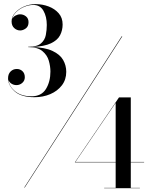

<svg xmlns="http://www.w3.org/2000/svg" viewBox="-20 -830 756 952"><path d="M308.5 -474Q308.5 -435 286.8 -406.8Q265 -378.5 229.2 -363.2Q193.5 -348 151 -348Q84.5 -348 52.2 -377.5Q20 -407 20 -442Q20 -463 32.5 -475.5Q45 -488 63.5 -488Q80 -488 91.5 -477Q103 -466 103 -447Q103 -430 90.5 -419Q78 -408 61.5 -408Q48.5 -408 37.2 -415Q26 -422 22 -433Q26 -400.5 56 -376.5Q86 -352.5 136 -352.5Q185.5 -352.5 207.8 -388.8Q230 -425 230 -475.5Q230 -501 222 -529Q214 -557 190 -576.8Q166 -596.5 119.5 -596.5V-598Q163.5 -598 183 -614.8Q202.5 -631.5 207.2 -656.5Q212 -681.5 212 -706Q212 -747.5 195.5 -776.5Q179 -805.5 145 -805.5Q123 -805.5 100.5 -796.2Q78 -787 61.2 -771Q44.5 -755 40.5 -735Q45 -746.5 56.8 -752.8Q68.5 -759 80 -759Q96 -759 108.8 -748.8Q121.5 -738.5 121.5 -720Q121.5 -699 107.8 -689Q94 -679 80 -679Q63.5 -679 50.5 -690.8Q37.5 -702.5 37.5 -724Q37.5 -747 54.8 -766.5Q72 -786 99.2 -797.8Q126.5 -809.5 157 -809.5Q190.5 -809.5 221 -798Q251.5 -786.5 271 -764.2Q290.5 -742 290.5 -708.5Q290.5 -680 278 -655.5Q265.5 -631 232.5 -615.2Q199.5 -599.5 138 -597Q203 -595 240.2 -577.5Q277.5 -560 293 -532.8Q308.5 -505.5 308.5 -474ZM583.5 -650H586.5L102.5 100H100ZM673.5 101.5V103H496.5V101.5H553.5V-25H351L570 -347H628.5V-27H694.5V-25H628.5V101.5ZM354 -27H553.5V-320Z"/></svg>

Font: Bodoni* 72pt Medium
Style: Regular
Weight: 500
Version: Version 2.3